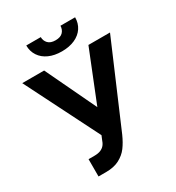

<svg xmlns="http://www.w3.org/2000/svg" viewBox="-209 -1020 1063 1157"><g transform="rotate(-30 322.0 -441.5)"><path d="M133.9 -110.4H172.9Q201.2 -110.4 218.5 -117.7Q235.8 -125 246.4 -138.2Q257 -151.5 264.2 -173.8L273.8 -196.8L17 -707H169.2L336.6 -355.5L477.4 -707H627.6L383.6 -137.3Q363.6 -92.3 340.1 -60.9Q316.6 -29.5 279.1 -9.9Q241.6 9.8 186.6 9.8H133.9ZM320.9 -753Q269.6 -753 231.4 -770.2Q193.2 -787.4 172.3 -819Q151.4 -850.5 151.4 -891.5H252.3Q252.3 -866 269.2 -848Q286 -830.1 320.9 -830.1Q355.6 -830.1 372.2 -847.8Q388.8 -865.4 389.4 -891.5H491.3Q491.3 -850.5 470.4 -819Q449.5 -787.4 411 -770.2Q372.6 -753 320.9 -753Z"/></g></svg>

Font: Pretendard Std Variable
Style: Regular
Weight: 400
Designer: Base glyphs from Inter by Rasmus Andersson; Hangeul glyphs from Noto Sans CJK(Source Han Sans) by Jang Soo-young and Kan
Foundry: Kil Hyung-jin
Version: Version 1.309;Glyphs 3.2 (3225)